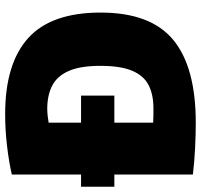

<svg xmlns="http://www.w3.org/2000/svg" viewBox="-37 -753 798 764"><g transform="rotate(-90 362.0 -371.0)"><path d="M256 9Q208 9 153 6.2Q98 3.5 49.5 -2.5V-315H1V-447.5H49.5V-723Q102.5 -735 164.8 -742.2Q227 -749.5 290 -749.5Q491 -749.5 592.5 -657.8Q694 -566 694 -370Q694 -170.5 585.5 -80.8Q477 9 256 9ZM313 -159.5Q368 -159.5 405.5 -178.8Q443 -198 462.5 -244.2Q482 -290.5 482 -370.5Q482 -450.5 461.5 -496.8Q441 -543 402.8 -562.5Q364.5 -582 310.5 -582Q298.5 -582 282.5 -580.2Q266.5 -578.5 256 -576.5V-447.5H363.5V-315H256V-160.5Q272.5 -159.5 286.8 -159.5Q301 -159.5 313 -159.5Z"/></g></svg>

Font: Encode Sans SmCnd Black
Style: Regular
Weight: 900
Width: 4
Designer: Multiple Designers
Foundry: Impallari Type
Version: Version 3.002; ttfautohint (v1.8.3) -l 8 -r 50 -G 200 -x 14 